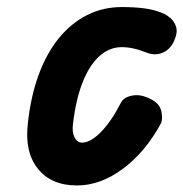

<svg xmlns="http://www.w3.org/2000/svg" viewBox="-20 -530 533 558"><path d="M204 9Q128.5 9 89.8 -40Q51 -89 61 -172Q69.5 -250.5 92.5 -313Q115.5 -375.5 151.2 -419.2Q187 -463 233.2 -486.2Q279.5 -509.5 334 -509.5Q372 -509.5 401 -505.5Q430 -501.5 453 -491.5Q462.5 -488 474.5 -478.2Q486.5 -468.5 491.8 -451.8Q497 -435 485.5 -410Q474 -385.5 452 -376.5Q430 -367.5 405 -377.5Q385 -385.5 367.5 -389.2Q350 -393 334 -393Q297.5 -393 268.2 -366.2Q239 -339.5 219.5 -289.2Q200 -239 192 -168.5Q189 -145.5 196.8 -130.5Q204.5 -115.5 218.5 -115.5Q243 -115.5 273.2 -146.2Q303.5 -177 331.5 -231.5Q339.5 -247.5 364.2 -252.2Q389 -257 417 -242.5Q445 -229 449.2 -205.2Q453.5 -181.5 447 -170Q401.5 -87 336.5 -39Q271.5 9 204 9Z"/></svg>

Font: Edu VIC WA NT Hand Pre
Style: Regular
Weight: 400
Designer: Tina and Corey Anderson, Eben Sorkin, Mirko Velimirovic
Foundry: Google for Education
Version: Version 1.000